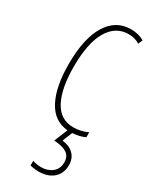

<svg xmlns="http://www.w3.org/2000/svg" viewBox="-201 -588 706 880"><g transform="rotate(30 152.0 -148.5)"><path d="M209 -15Q247 -15 284 -32V-6Q259 7 218 10L197 62Q237 67 258 89Q279 111 279 145Q279 189 250 214.5Q221 240 172 240Q150 240 127 234V210Q151 217 172 217Q207 217 230.5 198Q254 179 254 145Q254 112 230.5 97.5Q207 83 164 81L193 10Q120 4 83 -66Q46 -136 46 -256Q46 -392 90.5 -464.5Q135 -537 215 -537Q255 -537 285 -519L275 -496Q250 -512 216 -512Q148 -512 110 -447Q72 -382 72 -257Q72 -144 105.5 -79.5Q139 -15 209 -15Z"/></g></svg>

Font: Noto Sans Display Thin Cond
Style: Regular
Weight: 250
Width: 3
Designer: Monotype Design team
Foundry: Monotype Imaging Inc.
Version: Version 1.000